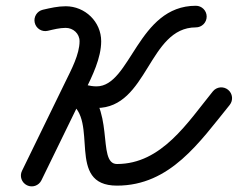

<svg xmlns="http://www.w3.org/2000/svg" viewBox="-20 -609 825 666"><path d="M659.4 -589C659.4 -589 659.4 -589 659.4 -589C457 -589 433.7 -309.4 314.9 -309.4C292.1 -309.4 270.6 -316.4 248.9 -322.5C227.8 -328.5 211.1 -316.8 204.4 -300.9C197.7 -285 201.1 -264.9 220.1 -253.9C326.6 -192.6 205.8 34.9 385.8 34.9C570.8 34.9 672.5 -116.6 776.6 -244.8C789.7 -260.9 787.2 -284.5 771.1 -297.6C755.1 -310.6 731.4 -308.2 718.4 -292.1C718.4 -292.1 718.4 -292.1 718.4 -292.1C631.1 -184.6 540.8 -40.1 385.8 -40.1C312.8 -40.1 385 -245.5 257.5 -318.9C238.5 -329.9 220.7 -315.7 213 -297.3C205.2 -278.9 207.5 -256.3 228.6 -250.3C257.1 -242.3 284.9 -234.4 314.9 -234.4C493.4 -234.4 494.3 -514 659.4 -514C680.1 -514 696.9 -530.8 696.9 -551.5C696.9 -572.2 680.1 -589 659.4 -589ZM145.5 -502.1C145.5 -502.1 145.5 -502.1 145.5 -502.1C166.1 -506.9 186.6 -512.3 208 -512.3C233.9 -512.3 256 -492.4 256 -466C256 -420.7 227.1 -366.7 207.6 -326.8C157.2 -223.3 106.7 -119.9 56.3 -16.4C47.2 2.2 54.9 24.6 73.6 33.7C92.2 42.8 114.6 35.1 123.7 16.4C123.7 16.4 123.7 16.4 123.7 16.4C174.2 -87 224.6 -190.5 275 -293.9C300.1 -345.4 331 -407.6 331 -466C331 -533.6 275.1 -587.3 208 -587.3C180.7 -587.3 154.9 -581.3 128.5 -575.2C108.4 -570.5 95.8 -550.3 100.5 -530.2C105.2 -510 125.3 -497.4 145.5 -502.1Z"/></svg>

Font: FRB American Cursive Extrabold
Style: Bold Italic
Weight: 800
Italic angle: -25°
Version: Version 2.0;Modular Font Editor K font №1